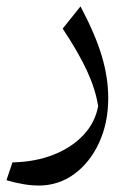

<svg xmlns="http://www.w3.org/2000/svg" viewBox="-20 -305 422 595"><path d="M315.4 -1Q315.4 75.7 287.1 137.2Q258.8 198.7 210 234.4Q161.1 270 100.1 270Q56.2 270 0 253.4L18.6 198.2Q88.9 196.8 145.5 174.6Q202.1 152.3 238.5 113.5Q274.9 74.7 284.2 23.9Q275.9 -28.3 250 -84.7Q224.1 -141.1 174.3 -216.3L229.5 -285.2Q274.9 -199.7 295.2 -132.3Q315.4 -64.9 315.4 -1Z"/></svg>

Font: Pinar DS1 Regular
Style: Regular
Weight: 400
Designer: Amin Abedi
Version: Version 3.000